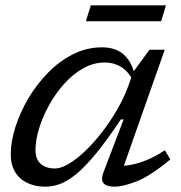

<svg xmlns="http://www.w3.org/2000/svg" viewBox="-20 -692 680 722"><path d="M369 -44 445 -243H434.5Q381.5 -163.5 340.2 -113.5Q299 -63.5 266 -36.8Q233 -10 205.2 0Q177.5 10 151 10Q112.5 10 83 -4Q53.5 -18 37 -45Q20.5 -72 20.5 -111.5Q20.5 -159 37.8 -213.8Q55 -268.5 86.2 -321.5Q117.5 -374.5 160.2 -418.2Q203 -462 254.5 -488Q306 -514 363.5 -514Q414 -514 444 -488Q474 -462 486 -414L483 -383.5Q463 -424 435.2 -440.5Q407.5 -457 374.5 -457Q331.5 -457 292.2 -434.8Q253 -412.5 220.2 -375.5Q187.5 -338.5 163.5 -294.8Q139.5 -251 126.5 -207.5Q113.5 -164 113.5 -128.5Q113.5 -93 133.2 -75.8Q153 -58.5 186.5 -58.5Q214.5 -58.5 253.2 -85.2Q292 -112 332 -156.8Q372 -201.5 406.8 -256.8Q441.5 -312 462.5 -368.5L481.5 -422L542 -505H599.5L435 -38L414 -69Q437 -66.5 466 -71Q495 -75.5 529 -89Q563 -102.5 600 -127L620.5 -92.5Q544 -29 492.5 -9.5Q441 10 412 10Q380 10 369.2 -3.2Q358.5 -16.5 369 -44ZM303 -612 321.5 -672H604L586 -612Z"/></svg>

Font: Newsreader 7pt
Style: Italic
Weight: 400
Italic angle: -17°
Designer: Hugues Gentile
Foundry: Production Type
Version: Version 1.003